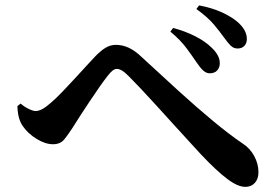

<svg xmlns="http://www.w3.org/2000/svg" viewBox="-20 -750 1040 722"><path d="M720.2 -513.9Q704.8 -536.9 681.7 -568.3Q658.6 -599.6 620.6 -631.1L631 -644.8Q675.6 -633.1 713.6 -613.9Q751.5 -594.7 774.6 -571.9Q807.3 -541.7 806.5 -511.3Q806.2 -495.5 796.5 -484.9Q786.7 -474.4 768.5 -474.4Q755.8 -474.4 744.4 -484.6Q733.1 -494.9 720.2 -513.9ZM822.3 -609.1Q807.6 -629.9 784.2 -657.9Q760.7 -685.8 718.4 -716.1L728.7 -729.7Q776.6 -720.5 811.6 -704.8Q846.7 -689 869.5 -670.6Q908.3 -638.6 908.3 -603.6Q908.3 -587.3 898.9 -577.5Q889.6 -567.6 873.3 -567.6Q858.6 -567.6 847.8 -578.1Q836.9 -588.5 822.3 -609.1ZM45.5 -351.1 57.4 -360.5Q72.8 -347.5 88.8 -340Q104.8 -332.5 114.2 -332.5Q125.2 -332.5 138.8 -339.7Q152.5 -346.9 170.6 -362.9Q189.8 -379.3 213.6 -403.9Q237.4 -428.5 261.7 -455.1Q285.9 -481.7 306.5 -504Q327.2 -526.2 338 -537.8Q357.1 -557.9 375.7 -569.6Q394.4 -581.3 415.8 -581.3Q441.5 -581.3 465.1 -570Q488.7 -558.8 514.5 -533.9Q583.5 -470.1 651.3 -408.3Q719.1 -346.5 781.1 -295.1Q843 -243.7 891.7 -210.9Q920.3 -192.4 936.1 -163Q951.9 -133.7 951.9 -102.2Q951.9 -77.6 938.5 -62.5Q925.1 -47.3 902.5 -47.3Q874.2 -47.3 834.5 -77.2Q794.8 -107 736.1 -169Q718.5 -188.4 690.7 -218.5Q662.9 -248.6 630.8 -284.1Q598.8 -319.6 567 -354.4Q535.2 -389.2 508.1 -418Q480.9 -446.8 463.9 -463.7Q449.2 -478.5 438.6 -484.7Q428 -490.9 419.2 -490.9Q411.9 -490.9 403.9 -485Q395.9 -479 384.6 -464.5Q372.6 -449.3 354.9 -424.2Q337.2 -399 318.2 -370.3Q299.1 -341.6 281.7 -314.9Q264.4 -288.2 253 -269.7Q237 -244.8 222 -226.2Q207 -207.6 179.5 -207.6Q150.4 -207.6 117.7 -227.7Q85 -247.7 65.9 -275.6Q55.7 -290.2 50.9 -308.7Q46.1 -327.2 45.5 -351.1Z"/></svg>

Font: Noto Serif SC
Style: Regular
Weight: 200
Designer: Ryoko NISHIZUKA 西塚涼子 (kana & ideographs); Frank Grießhammer (Latin, Greek & Cyrillic); Wenlong ZHANG 张文龙 (bopomofo); San
Foundry: Adobe
Version: Version 2.001;hotconv 1.1.0;makeotfexe 2.6.0